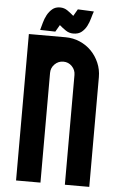

<svg xmlns="http://www.w3.org/2000/svg" viewBox="-63 -1014 666 1058"><g transform="rotate(5 270.0 -485.5)"><path d="M270 -810Q312 -810 349 -794Q386 -778 413 -750.5Q440 -723 456 -686Q472 -649 472 -607V0H337V-607Q337 -635 317.5 -655Q298 -675 270 -675Q242 -675 222 -655Q202 -635 202 -607V0H67V-810ZM211 -836 127 -838Q132 -855 138 -878Q144 -901 155 -921.5Q166 -942 183 -956.5Q200 -971 226 -971Q249 -971 267.5 -958Q286 -945 302 -931L324 -969L413 -965Q407 -949 401 -926.5Q395 -904 384.5 -883.5Q374 -863 356.5 -848.5Q339 -834 310 -834Q287 -834 268 -847Q249 -860 233 -874Z"/></g></svg>

Font: Transit CAT
Style: Regular
Weight: 400
Designer: Peter Wiegel
Foundry: Peter Wiegel
Version: 1.000